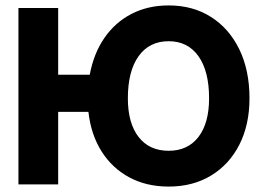

<svg xmlns="http://www.w3.org/2000/svg" viewBox="-20 -680 977 708"><path d="M900 -317.5Q900 -220 862.8 -146.8Q825.5 -73.5 758.5 -32.8Q691.5 8 602 8Q520 8 456.8 -26Q393.5 -60 354.5 -121.8Q315.5 -183.5 306 -267.5H194.5V0H48V-650.5H194.5V-404.5H311Q325.5 -483 365 -540.2Q404.5 -597.5 465 -628.8Q525.5 -660 602 -660Q691.5 -660 758.5 -617.2Q825.5 -574.5 862.8 -497.5Q900 -420.5 900 -317.5ZM751 -317.5Q751 -417.5 711.8 -472.8Q672.5 -528 602 -528Q530.5 -528 491 -472.8Q451.5 -417.5 451.5 -317.5Q451.5 -226 491 -175Q530.5 -124 602 -124Q672.5 -124 711.8 -175Q751 -226 751 -317.5Z"/></svg>

Font: Overused Grotesk
Style: Bold
Weight: 710
Version: Version 0.004